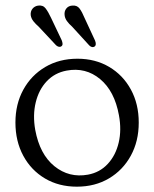

<svg xmlns="http://www.w3.org/2000/svg" viewBox="-20 -673 565 703"><path d="M263.5 -458Q329 -458 379.8 -428Q430.5 -398 459.2 -345.2Q488 -292.5 488 -224Q488 -156 459 -103Q430 -50 379 -19.8Q328 10.5 261.5 10.5Q195.5 10.5 144.8 -19.5Q94 -49.5 65.2 -102.8Q36.5 -156 36.5 -224.5Q36.5 -292 65.5 -344.8Q94.5 -397.5 145.8 -427.8Q197 -458 263.5 -458ZM302 -33.5Q345.5 -41.5 374.5 -72.8Q403.5 -104 414.5 -150.5Q425.5 -197 415.5 -251Q399.5 -339.5 346.5 -383.5Q293.5 -427.5 224 -414.5Q180.5 -406.5 151.2 -375.5Q122 -344.5 110.8 -298Q99.5 -251.5 109 -197.5Q125.5 -108 179.2 -64.5Q233 -21 302 -33.5ZM290 -606.5 328 -524.5Q334 -509 327 -503Q317.5 -496.5 307 -506.5L244 -575.5Q232.5 -585.5 225 -596Q217.5 -606.5 216.5 -618Q215 -632 222.8 -641.8Q230.5 -651.5 244 -652.5Q262 -654.5 271.5 -641.5Q281 -628.5 290 -606.5ZM167 -607.5 206 -525.5Q208.5 -519 209 -513.2Q209.5 -507.5 205.5 -504Q197 -497.5 185.5 -507L122 -575Q110.5 -585 102.5 -595Q94.5 -605 92.5 -617Q91 -631 98.8 -640.8Q106.5 -650.5 119.5 -652.5Q137.5 -655 147.2 -642Q157 -629 167 -607.5Z"/></svg>

Font: Fraunces 72pt SuperSoft Light
Style: Regular
Weight: 300
Version: Version 1.000;[0bf87f6ff]